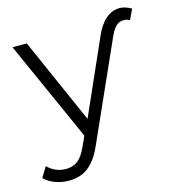

<svg xmlns="http://www.w3.org/2000/svg" viewBox="-139 -674 886 969"><g transform="rotate(-15 304.5 -189.0)"><path d="M103.1 198.7Q66.3 198.7 32.7 186.6Q-0.9 174.6 -24.8 151L7.8 97.6Q27.7 117.3 51.5 127.6Q75.4 137.8 103.5 137.8Q139.3 137.8 164.9 118.5Q190.6 99.3 212.7 49.8L247.3 -26.8L255.1 -37.8L446.4 -469.6Q468 -518.4 497.4 -545.5Q526.9 -572.6 561.7 -576.3Q596.5 -580 634.6 -558L609.3 -504.6Q583.6 -518 556.6 -508.9Q529.7 -499.8 506.8 -448.9L278 63.2Q255.6 114.2 229.1 143.8Q202.7 173.3 171.8 186Q140.9 198.7 103.1 198.7ZM242.8 15 0.9 -525.5H75.5L288.6 -43.5Z"/></g></svg>

Font: Montserrat Thin
Style: Regular
Weight: 100
Designer: Julieta Ulanovsky
Foundry: Julieta Ulanovsky
Version: Version 9.000